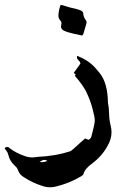

<svg xmlns="http://www.w3.org/2000/svg" viewBox="-58 -501 513 791"><path d="M147.5 270.5Q131.3 270.5 115.2 264.6Q75.2 252 42 230Q22.5 219.2 16.1 200.2Q12.7 189.5 3.4 182.1Q-17.1 163.1 -22.9 140.1Q-25.9 125 -37.1 113.3Q-38.1 112.8 -38.1 109.9Q-38.1 107.9 -36.6 106.9Q-31.7 104.5 -26.9 104.5Q-22.5 104.5 -17.6 109.9Q8.3 129.9 45.9 142.6Q60.5 147.5 75.7 147.5Q85 147.5 94.2 145.5Q172.4 142.1 233.9 121.1Q242.2 115.2 269.5 89.8L292.5 69.3L307.1 75.2Q314.5 70.3 317.4 64.9Q332.5 9.8 332.5 -5.4Q332.5 -18.1 323.5 -52Q314.5 -85.9 300.8 -115.2Q290 -142.6 250 -189.5Q253.4 -191.4 253.4 -193.4Q253.4 -196.3 245.6 -200.2Q259.3 -220.2 273.4 -239.3Q272.5 -246.1 265.6 -252.4Q258.8 -258.8 258.8 -265.1Q258.8 -268.1 260.3 -271L262.2 -270Q305.2 -253.4 333 -223.1L352.1 -200.7Q385.7 -159.7 386.7 -78.1Q391.1 -57.1 391.4 -33.4Q391.6 -9.8 397.9 16.6Q401.4 30.3 401.4 43.5Q401.4 72.3 385.3 99.6Q362.8 141.6 321.8 172.4Q291 194.3 285.6 216.8Q284.7 220.2 274.9 226.1Q227.1 254.4 169.9 268.1Q158.7 270.5 147.5 270.5ZM114.7 167Q127.4 167 137.2 161.6Q130.4 157.7 124.5 157.7Q117.2 157.7 105 166.5ZM280.8 -354.5Q205.6 -369.1 198.2 -379.9L196.3 -382.3Q193.4 -386.2 193.4 -390.1Q193.4 -394 194.3 -398.2Q195.3 -402.3 195.3 -406.2Q195.3 -410.2 192.4 -414.1Q182.6 -424.3 182.6 -436.5Q183.6 -460.9 191.9 -481Q196.3 -481 220.7 -473.1L232.4 -469.7Q277.3 -460.4 282.2 -452.6Q285.2 -448.7 285.2 -444.3V-443.4Q286.1 -432.1 293 -421.9Q298.8 -414.6 298.8 -408.7L298.3 -405.3L295.4 -395L285.6 -361.8Z"/></svg>

Font: Kurland
Style: Regular
Weight: 400
Designer: GGBot
Version: 0.22